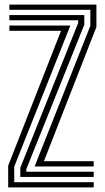

<svg xmlns="http://www.w3.org/2000/svg" viewBox="-20 -820 458 840"><path d="M131.5 -91.8 375.2 -707V-777H21V-800H401.8V-702L172.2 -114.8H390V-91.8ZM15.8 0V-95.2L247 -685.2H21V-708.2H287.8L42.2 -90.8V-23H390V0ZM68.8 -45.8V-85.8L322 -719.5V-731.2H21V-754.2H348.8V-712L95 -79.8V-68.8H390V-45.8Z"/></svg>

Font: Big Shoulders Inline Text Thin ExtraBold
Style: Regular
Weight: 800
Version: Version 2.002